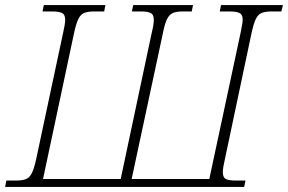

<svg xmlns="http://www.w3.org/2000/svg" viewBox="-32 -734 1131 754"><path d="M-12 0 -7 -25H32Q55 -25 69.5 -30.5Q84 -36 93 -54Q102 -72 110 -109L216 -606Q224 -640 224 -656Q224 -677 211.5 -683Q199 -689 174 -689H135L140 -714H382L377 -689H338Q314 -689 299.5 -683.5Q285 -678 276 -660Q267 -642 259 -605L137 -31H442L564 -606Q568 -621 570 -634.5Q572 -648 572 -656Q572 -677 559.5 -683Q547 -689 523 -689H486L491 -714H726L721 -689H685Q661 -689 647 -683Q633 -677 624 -659Q615 -641 608 -605L485 -31H790L913 -606Q916 -621 918.5 -635Q921 -649 921 -657Q921 -677 908.5 -683Q896 -689 870 -689H831L836 -714H1079L1073 -689H1034Q1011 -689 996.5 -683.5Q982 -678 973 -660Q964 -642 956 -605L851 -108Q843 -74 843 -58Q843 -37 855 -31Q867 -25 893 -25H932L927 0Z"/></svg>

Font: Noto Serif ExtraLight
Style: Italic
Weight: 200
Italic angle: -12°
Designer: Monotype Design Team
Foundry: Monotype Imaging Inc.
Version: Version 2.014; ttfautohint (v1.8.4.7-5d5b)